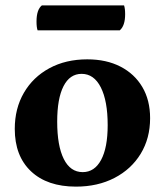

<svg xmlns="http://www.w3.org/2000/svg" viewBox="-20 -683 614 715"><path d="M263 12Q156 12 95.5 -45Q35 -102 35 -203Q35 -279 69 -337.5Q103 -396 164 -429Q225 -462 305 -462Q376 -462 428.5 -435Q481 -408 510 -359Q539 -310 539 -243Q539 -168 504 -110.5Q469 -53 406.5 -20.5Q344 12 263 12ZM288 -42Q332 -42 356.5 -87.5Q381 -133 381 -217Q381 -307 355.5 -357.5Q330 -408 284 -408Q240 -408 216.5 -362Q193 -316 193 -230Q193 -140 217.5 -91Q242 -42 288 -42ZM426 -570H120Q116 -581 116 -603Q116 -647 136 -663H442Q446 -651 446 -630Q446 -587 426 -570Z"/></svg>

Font: Petrona ExtraBold
Style: Regular
Weight: 800
Designer: Ringo R. Seeber
Foundry: Ringo R. Seeber
Version: Version 2.001; ttfautohint (v1.8.3)